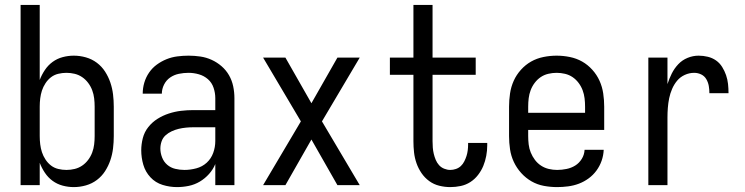

<svg xmlns="http://www.w3.org/2000/svg" viewBox="-20 -755 3040 783"><path d="M281 8Q258 8 235.5 2Q213 -4 194.5 -17.5Q176 -31 163 -50.5Q150 -70 142 -91V0H64V-735H142V-429Q150 -450 163 -469.5Q176 -489 194.5 -502.5Q213 -516 235.5 -522Q258 -528 281 -528Q306 -528 330.5 -521Q355 -514 375 -499Q395 -484 408.5 -463Q422 -442 430 -418.5Q438 -395 441 -370Q444 -345 444 -320V-200Q444 -175 441 -150Q438 -125 430 -101.5Q422 -78 408.5 -57Q395 -36 375 -21Q355 -6 330.5 1Q306 8 281 8ZM251 -62Q268 -62 284.5 -66Q301 -70 315 -79.5Q329 -89 339.5 -103Q350 -117 356 -133Q362 -149 364 -166Q366 -183 366 -200V-320Q366 -337 364 -354Q362 -371 356 -387Q350 -403 339.5 -417Q329 -431 315 -440.5Q301 -450 284.5 -454Q268 -458 251 -458Q234 -458 217.5 -454Q201 -450 188 -440Q175 -430 165.5 -415.5Q156 -401 151 -385.5Q146 -370 144 -353.5Q142 -337 142 -320V-200Q142 -183 144 -166.5Q146 -150 151 -134.5Q156 -119 165.5 -104.5Q175 -90 188 -80Q201 -70 217.5 -66Q234 -62 251 -62Z M702 8Q672 8 643 -1Q614 -10 593.5 -32Q573 -54 564.5 -83Q556 -112 556 -142Q556 -167 562.5 -192Q569 -217 585 -237Q601 -257 622.5 -270.5Q644 -284 668.5 -292Q693 -300 718 -303Q743 -306 769 -306H858V-355Q858 -376 851 -397Q844 -418 828 -432Q812 -446 791 -452Q770 -458 749 -458Q729 -458 709.5 -454Q690 -450 674 -439Q658 -428 649 -410Q640 -392 640 -373H562Q562 -396 568.5 -418Q575 -440 588 -459Q601 -478 619.5 -491.5Q638 -505 659 -513.5Q680 -522 703 -525Q726 -528 749 -528Q773 -528 797 -524.5Q821 -521 843 -511Q865 -501 883.5 -485Q902 -469 914 -448Q926 -427 931 -403Q936 -379 936 -355V0H858V-86Q849 -64 832.5 -45.5Q816 -27 795 -14.5Q774 -2 750 3Q726 8 702 8ZM732 -62Q756 -62 780.5 -68.5Q805 -75 823 -91.5Q841 -108 849.5 -131.5Q858 -155 858 -180V-236H769Q754 -236 738.5 -234.5Q723 -233 708.5 -229.5Q694 -226 680 -219.5Q666 -213 655 -203Q644 -193 639 -178.5Q634 -164 634 -149Q634 -131 641 -113Q648 -95 662 -83Q676 -71 694.5 -66.5Q713 -62 732 -62Z M1053 0 1207 -260 1053 -520H1144L1250 -334L1356 -520H1447L1293 -260L1447 0H1356L1250 -186L1144 0Z M1816 8Q1794 8 1771.5 2.5Q1749 -3 1730.5 -16.5Q1712 -30 1699 -49Q1686 -68 1678.5 -89.5Q1671 -111 1668.5 -133.5Q1666 -156 1666 -179V-450H1570V-520H1666V-735H1744V-520H1920V-450H1744V-179Q1744 -166 1745 -153Q1746 -140 1749 -127.5Q1752 -115 1757 -103Q1762 -91 1770.5 -81.5Q1779 -72 1791.5 -67Q1804 -62 1816 -62Q1828 -62 1839.5 -66Q1851 -70 1859.5 -78Q1868 -86 1873.5 -97Q1879 -108 1882.5 -119Q1886 -130 1887.5 -142Q1889 -154 1889 -166V-172H1967V-162Q1967 -141 1963 -119.5Q1959 -98 1951 -78.5Q1943 -59 1929.5 -41.5Q1916 -24 1898 -12.5Q1880 -1 1859 3.5Q1838 8 1816 8Z M2252 8Q2225 8 2198 3Q2171 -2 2147.5 -15.5Q2124 -29 2105.5 -49.5Q2087 -70 2075.5 -94.5Q2064 -119 2060 -146Q2056 -173 2056 -200V-320Q2056 -347 2060 -374Q2064 -401 2075 -425.5Q2086 -450 2104.5 -470.5Q2123 -491 2146 -504Q2169 -517 2196 -522.5Q2223 -528 2250 -528Q2277 -528 2304 -522.5Q2331 -517 2354 -504Q2377 -491 2395.5 -470.5Q2414 -450 2425 -425.5Q2436 -401 2440 -374Q2444 -347 2444 -320V-225H2134V-200Q2134 -183 2136 -166Q2138 -149 2144.5 -133Q2151 -117 2161.5 -103Q2172 -89 2186.5 -79.5Q2201 -70 2218 -66Q2235 -62 2252 -62Q2271 -62 2290.5 -66Q2310 -70 2326 -80Q2342 -90 2352.5 -107Q2363 -124 2364 -144H2442Q2441 -121 2433.5 -99.5Q2426 -78 2412.5 -59.5Q2399 -41 2380.5 -27.5Q2362 -14 2341 -6Q2320 2 2297 5Q2274 8 2252 8ZM2366 -295V-320Q2366 -337 2364 -354Q2362 -371 2356 -387Q2350 -403 2339.5 -417Q2329 -431 2315 -440.5Q2301 -450 2284 -454Q2267 -458 2250 -458Q2233 -458 2216 -454Q2199 -450 2185 -440.5Q2171 -431 2160.5 -417Q2150 -403 2144 -387Q2138 -371 2136 -354Q2134 -337 2134 -320V-295Z M2624 0V-520H2702V-412Q2709 -434 2719.5 -455Q2730 -476 2746 -493Q2762 -510 2784 -519Q2806 -528 2829 -528Q2848 -528 2866.5 -523.5Q2885 -519 2900 -508.5Q2915 -498 2925 -482Q2935 -466 2941 -448.5Q2947 -431 2949 -412.5Q2951 -394 2951 -375H2873Q2873 -390 2870.5 -404.5Q2868 -419 2860.5 -432Q2853 -445 2839.5 -451.5Q2826 -458 2811 -458Q2791 -458 2772.5 -449.5Q2754 -441 2741.5 -426Q2729 -411 2721 -392.5Q2713 -374 2709 -354.5Q2705 -335 2703.5 -315Q2702 -295 2702 -276V0Z"/></svg>

Font: Iosevka NFM
Style: Regular
Weight: 400
Monospace: yes
Designer: Belleve Invis
Foundry: Belleve Invis
Version: Version 29.0.4; ttfautohint (v1.8.4);Nerd Fonts 3.3.0